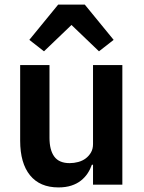

<svg xmlns="http://www.w3.org/2000/svg" viewBox="-20 -806 628 838"><path d="M350 -786 476 -632 412 -582 292 -697 172 -582 108 -632 234 -786ZM386 -87H381Q374 -67 362.5 -49.5Q351 -32 333.5 -18Q316 -4 291.5 4Q267 12 235 12Q154 12 111 -41Q68 -94 68 -192V-522H196V-205Q196 -151 217 -122.5Q238 -94 284 -94Q303 -94 321.5 -99Q340 -104 354 -114.5Q368 -125 377 -140.5Q386 -156 386 -177V-522H514V0H386Z"/></svg>

Font: IBM Plex Sans Thai Looped SemiBold
Style: Regular
Weight: 600
Designer: Mike Abbink, Paul van der Laan, Pieter van Rosmalen, Ben Mitchell, Mark Frömberg
Foundry: Bold Monday
Version: Version 1.1